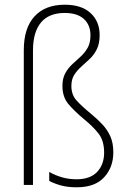

<svg xmlns="http://www.w3.org/2000/svg" viewBox="-20 -785 544 815"><path d="M403 -636Q403 -600 391 -576Q379 -552 361 -535Q343 -518 325 -502Q307 -486 295 -467Q283 -448 283 -420Q283 -383 304.5 -359Q326 -335 365 -303Q393 -280 414.5 -257Q436 -234 448.5 -206Q461 -178 461 -138Q461 -75 422 -32.5Q383 10 306 10Q268 10 240 2.5Q212 -5 189 -17V-55Q216 -40 244.5 -32Q273 -24 305 -24Q363 -24 392.5 -55.5Q422 -87 422 -137Q422 -187 399 -217Q376 -247 338 -278Q297 -312 271 -342.5Q245 -373 245 -420Q245 -452 257 -474Q269 -496 287 -512.5Q305 -529 322.5 -545Q340 -561 352 -582Q364 -603 364 -635Q364 -679 336 -704.5Q308 -730 255 -730Q187 -730 153.5 -689Q120 -648 120 -571V0H81V-572Q81 -666 126.5 -715.5Q172 -765 255 -765Q326 -765 364.5 -729.5Q403 -694 403 -636Z"/></svg>

Font: Noto Sans Arabic UI SmCn XLt
Style: Regular
Weight: 200
Width: 4
Designer: Monotype Design Team, Nadine Chahine and Nizar Qandah
Foundry: Monotype Imaging Inc.
Version: Version 2.010; ttfautohint (v1.8.4.7-5d5b)